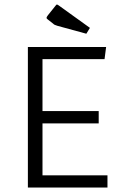

<svg xmlns="http://www.w3.org/2000/svg" viewBox="-20 -834 553 854"><path d="M169 -285V-54H458V0H104V-625H452L445 -571H169V-340H419V-285ZM364 -684 236 -719Q227 -722 223.5 -723.5Q220 -725 216 -729L193 -747Q187 -751 187 -755Q187 -758 193 -766L229 -811Q231 -814 234 -814Q235 -814 241 -810L380 -710Z"/></svg>

Font: Changa ExtraLight
Style: Regular
Weight: 250
Designer: Eduardo Rodriguez Tunni
Foundry: Eduardo Rodriguez Tunni
Version: Version 3.002; ttfautohint (v1.8.2)